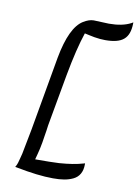

<svg xmlns="http://www.w3.org/2000/svg" viewBox="-90 -790 673 935"><g transform="rotate(10 246.0 -322.0)"><path d="M54.2 64C127.4 78.6 189 85.9 238.8 85.9C280.3 85.9 310.1 81.5 337.4 68.4C364.7 55.2 379.9 29.8 379.9 -6.8V-13.2L373 -11.2C342.3 -2 303.2 4.4 254.9 7.8C229 9.3 189.5 9.8 137.2 9.8C139.6 0.5 142.6 -9.3 145 -19.5C150.4 -40.5 153.3 -53.2 157.7 -78.1C159.7 -90.3 161.1 -100.1 162.1 -106.4C163.1 -112.8 164.6 -122.6 167 -136.7C168.9 -150.9 170.4 -160.2 170.9 -165C197.8 -317.4 213.4 -402.8 216.8 -420.9C233.4 -511.2 251 -583 269 -636.2C276.9 -634.8 307.6 -627.4 317.9 -626C337.9 -622.6 356 -621.1 372.1 -621.1C457.5 -621.1 490.2 -651.4 492.2 -722.2V-730L483.9 -725.1C456.1 -710.4 420.4 -703.1 376 -703.1C367.7 -703.1 355 -703.6 338.4 -704.6C321.8 -705.6 309.1 -706.1 300.8 -706.1C285.2 -706.1 268.1 -700.2 250 -689C208.5 -663.6 178.2 -599.6 159.2 -497.1C136.2 -364.7 123 -291 120.1 -274.9C101.1 -163.1 85.9 -81.1 75.2 -29.8C72.8 -14.6 69.3 1 64.9 16.1C60.5 34.7 56.2 48.8 50.8 58.1L47.9 63Z"/></g></svg>

Font: Dancing Script
Style: Regular
Weight: 800
Designer: Pablo Impallari
Foundry: Pablo Impallari
Version: Version 2.001